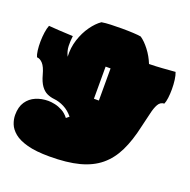

<svg xmlns="http://www.w3.org/2000/svg" viewBox="-174 -1044 1374 1387"><g transform="rotate(20 513.0 -351.0)"><path d="M352 173Q247 173 181 155Q115 137 79.5 107.5Q44 78 30.5 43.5Q17 9 17 -25Q17 -87 43.5 -126Q70 -165 113.5 -183.5Q157 -202 209 -202Q231 -202 259.5 -196Q288 -190 317 -174.5Q346 -159 369 -129L391 -147Q360 -185 321 -205Q282 -225 242 -229Q213 -232 187 -244Q161 -256 140 -285Q119 -314 105 -366Q90 -422 68.5 -445.5Q47 -469 23 -470Q15 -487 11 -518.5Q7 -550 7.5 -586.5Q8 -623 13 -657Q18 -691 27 -713Q56 -711 104.5 -707.5Q153 -704 214 -702Q209 -665 210 -626Q211 -587 230 -549Q226 -618 246.5 -681Q267 -744 301.5 -792.5Q336 -841 374 -867Q403 -872 444.5 -873.5Q486 -875 528 -875Q574 -875 614.5 -873Q655 -871 676 -867Q710 -844 744.5 -799Q779 -754 800 -701Q855 -702 901.5 -705.5Q948 -709 1000 -713Q1009 -691 1013.5 -657Q1018 -623 1018 -586.5Q1018 -550 1014 -518.5Q1010 -487 1002 -470Q972 -469 956 -441Q940 -413 929.5 -365.5Q919 -318 904 -259Q879 -144 839 -62Q799 20 736 72Q673 124 579.5 148.5Q486 173 352 173ZM512 -329H550V-576H512Z"/></g></svg>

Font: Oi
Style: Regular
Weight: 400
Designer: Kostas Bartsokas, Mohamad Dakak
Foundry: Foundry5
Version: Version 4.000